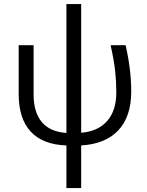

<svg xmlns="http://www.w3.org/2000/svg" viewBox="-20 -725 739 968"><path d="M389.2 -704.6V-55.7Q474.1 -62.5 520.3 -115Q566.4 -167.5 566.4 -259.8Q566.4 -314.5 560.5 -367.7Q554.7 -420.9 537.6 -497.1H613.3Q641.6 -373.5 641.6 -263.2Q641.6 -137.7 576.9 -68.4Q512.2 1 389.2 8.3V223.1H314.9V8.3Q194.8 3.9 134.5 -61.8Q74.2 -127.4 74.2 -251V-497.1H149.4V-248Q149.4 -159.7 190.4 -110.1Q231.4 -60.5 314.9 -54.7V-704.6Z"/></svg>

Font: Bpm'online Open Sans
Style: Regular
Weight: 400
Foundry: Ascender Corporation
Version: Version 1.10